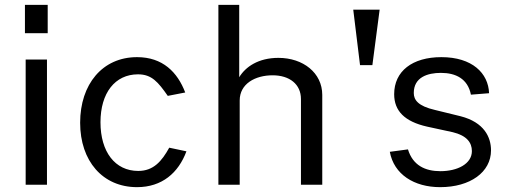

<svg xmlns="http://www.w3.org/2000/svg" viewBox="-20 -763 2102 793"><path d="M177 -743H83V-626H177ZM174 -517H86V0H174Z M546 -527C403 -527 311 -415 311 -256C311 -98 404 10 546 10C649 10 717 -49 750 -138L679 -153C648 -97 614 -57 551 -57C455 -57 395 -136 395 -258C395 -379 455 -456 550 -456C607 -456 633 -424 673 -367L745 -381C713 -465 652 -527 546 -527Z M882 0H970V-348C970 -417 1034 -452 1106 -452C1176 -452 1223 -415 1223 -354V0H1311V-371C1311 -462 1232 -524 1130 -524C1047 -524 994 -487 968 -444V-743H882Z M1548 -723H1439L1467 -494H1518Z M1798 10C1922 10 2008 -52 2008 -142C2008 -196 1980 -258 1882 -283L1776 -309C1707 -325 1689 -350 1689 -379C1689 -444 1746 -462 1801 -462C1862 -462 1912 -438 1925 -372L2000 -378C1997 -461 1930 -527 1803 -527C1683 -527 1608 -469 1608 -374C1608 -305 1651 -261 1744 -240L1850 -217C1908 -203 1929 -174 1929 -139C1929 -86 1869 -56 1799 -56C1736 -56 1685 -80 1665 -146L1590 -136C1607 -43 1690 10 1798 10Z"/></svg>

Font: United Sans
Style: Regular
Weight: 400
Designer: Pablo Impallari, Rodrigo Fuenzalida (Modified by Dan O. Williams)
Version: Version 1.000;PS 001.000;hotconv 1.0.88;makeotf.lib2.5.64775